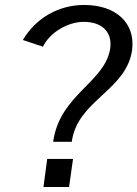

<svg xmlns="http://www.w3.org/2000/svg" viewBox="-20 -753 553 773"><path d="M72 -592 153 -565C180 -622 253 -665 317 -665C390 -665 432 -625 424 -560C405 -422 220 -373 194 -182H269C291 -350 490 -388 512 -553C525 -658 450 -733 319 -733C216 -733 125 -681 72 -592ZM274 -113H170L155 0H258Z"/></svg>

Font: United Sans
Style: Italic
Weight: 400
Italic angle: -8°
Designer: Pablo Impallari, Rodrigo Fuenzalida (Modified by Dan O. Williams)
Version: Version 1.000;PS 001.000;hotconv 1.0.88;makeotf.lib2.5.64775